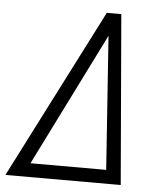

<svg xmlns="http://www.w3.org/2000/svg" viewBox="-91 -734 649 778"><g transform="rotate(5 234.0 -345.0)"><path d="M-40 0 312 -690H371L429 0ZM57 -56H365L327 -598Z"/></g></svg>

Font: Radio Canada Condensed Light
Style: Italic
Weight: 300
Width: 3
Italic angle: -12°
Designer: Charles Daoud, Etienne Aubert Bonn, Alexandre Saumier Demers, Jacques Le Bailly
Foundry: Radio-Canada
Version: Version 2.104; ttfautohint (v1.8.4.7-5d5b);gftools[0.9.28.de